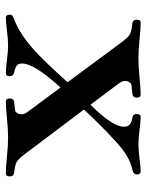

<svg xmlns="http://www.w3.org/2000/svg" viewBox="60 -570 515 676"><g transform="rotate(90 318.0 -231.5)"><path d="M31.2 -7.8Q31.2 -14.2 34.4 -16.8Q37.6 -19.5 45.4 -22.5Q103.5 -43.9 168 -105Q202.1 -137.2 269 -211.4L131.3 -397.5Q112.8 -422.9 102.1 -429.7Q91.3 -436.5 62.5 -439.5Q48.8 -440.9 48.8 -455.1Q48.8 -468.8 59.1 -468.8Q79.1 -468.8 119.1 -464.8Q155.8 -460.9 186 -460.9Q216.3 -460.9 252.9 -464.8Q293 -468.8 313 -468.8Q323.2 -468.8 323.2 -455.1Q323.2 -440.9 309.6 -439.5L280.8 -436.5Q273.9 -436 269.3 -429.4Q264.6 -422.9 264.6 -413.6Q264.6 -403.8 272 -393.6L348.1 -292Q425.8 -369.6 425.8 -410.2Q425.8 -435.5 394.5 -439.5Q380.9 -440.9 380.9 -455.1Q380.9 -468.8 391.6 -468.8Q405.8 -468.8 437 -464.8Q467.8 -460.9 487.3 -460.9Q506.8 -460.9 537.6 -464.8Q568.8 -468.8 583 -468.8Q593.8 -468.8 593.8 -455.1Q593.8 -443.8 579.6 -440.4Q548.8 -433.1 525.1 -418.2Q501.5 -403.3 473.6 -377.4Q416.5 -324.7 365.2 -269L518.6 -65.4Q537.6 -40 548.1 -33.2Q558.6 -26.4 586.9 -23.4Q600.6 -22 600.6 -7.8Q600.6 5.9 590.3 5.9Q570.3 5.9 530.3 2Q493.7 -2 463.4 -2Q433.1 -2 396.5 2Q356.4 5.9 336.4 5.9Q326.2 5.9 326.2 -7.8Q326.2 -22 339.8 -23.4L365.7 -26.4Q372.6 -26.9 377.2 -33.4Q381.8 -40 381.8 -49.3Q381.8 -60.1 374.5 -69.3L287.6 -186.5Q203.1 -93.8 203.1 -51.8Q203.1 -38.1 210.4 -32.5Q217.8 -26.9 234.4 -23.4Q248 -20.5 248 -7.8Q248 5.9 237.3 5.9Q221.2 5.9 189.9 2Q159.2 -2 139.6 -2Q118.2 -2 87.4 2Q56.2 5.9 42 5.9Q31.2 5.9 31.2 -7.8Z"/></g></svg>

Font: Monomachus
Style: Medium
Weight: 500
Designer: Alexey Kryukov
Version: Version 1.0